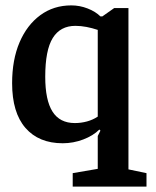

<svg xmlns="http://www.w3.org/2000/svg" viewBox="-20 -528 578 713"><path d="M250 165V115L343 99V-23L353 -43L349 -47Q326 -24 289 -10Q252 4 213 4Q124 4 74.5 -53Q25 -110 25 -219Q25 -306 52.5 -370.5Q80 -435 129.5 -471.5Q179 -508 245 -508Q276 -508 305.5 -496.5Q335 -485 353 -467H360L404 -498H457V101L524 115V165ZM258 -71Q281 -71 303 -77Q325 -83 343 -95V-417Q322 -424 301 -428Q280 -432 260 -432Q204 -432 176 -387Q148 -342 148 -243Q148 -156 175 -113.5Q202 -71 258 -71Z"/></svg>

Font: Faustina Light SemiBold
Style: Regular
Weight: 600
Version: Version 1.200